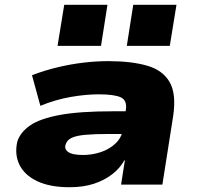

<svg xmlns="http://www.w3.org/2000/svg" viewBox="-20 -773 824 804"><path d="M271 11Q189 11 135.5 -14.5Q82 -40 61 -84Q40 -128 53 -182Q66 -220 106.5 -248Q147 -276 230 -291.5Q313 -307 452 -307H537L523 -212H438Q376 -212 337.5 -208.5Q299 -205 279.5 -195.5Q260 -186 255 -168Q248 -150 265 -137Q282 -124 328 -124Q366 -124 402 -136Q438 -148 463.5 -172Q489 -196 494 -229L507 -313Q513 -353 485.5 -365.5Q458 -378 393 -378Q339 -378 276 -367Q213 -356 149 -330L114 -458Q166 -478 220 -491Q274 -504 328 -510.5Q382 -517 433 -517Q530 -517 596 -498Q662 -479 690.5 -429Q719 -379 705 -286L660 0H487L503 -102H501Q482 -68 449.5 -43Q417 -18 373 -3.5Q329 11 271 11ZM511 -581 538 -753H719L691 -581ZM221 -581 249 -753H430L403 -581Z"/></svg>

Font: Nunito Sans 7pt Expanded Black
Style: Italic
Weight: 900
Width: 7
Italic angle: -9°
Designer: Vernon Adams
Foundry: Vernon Adams
Version: Version 3.101;gftools[0.9.27]